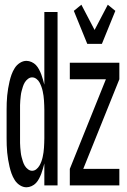

<svg xmlns="http://www.w3.org/2000/svg" viewBox="-20 -786 540 814"><path d="M350 -600 293 -740 325 -766 381 -659 437 -766 469 -740 412 -600ZM92 8Q78 8 64.5 -0.5Q51 -9 42.5 -22.5Q34 -36 29 -50Q24 -64 20.5 -79Q17 -94 14.5 -109Q12 -124 10.5 -139Q9 -154 8.5 -169.5Q8 -185 8 -200V-320Q8 -335 8.5 -350.5Q9 -366 10.5 -381Q12 -396 14.5 -411Q17 -426 20.5 -441Q24 -456 29 -470Q34 -484 42.5 -497.5Q51 -511 64.5 -519.5Q78 -528 92 -528Q103 -528 114 -523Q125 -518 132.5 -510Q140 -502 145.5 -491.5Q151 -481 155 -470.5Q159 -460 162 -449Q165 -438 168 -427V-735H224V0H168V-93Q165 -82 162 -71Q159 -60 155 -49.5Q151 -39 145.5 -28.5Q140 -18 132.5 -10Q125 -2 114 3Q103 8 92 8ZM276 0V-70L429 -450H276V-520H486V-450L333 -70H486V0ZM116 -62Q126 -62 134 -68.5Q142 -75 147 -83.5Q152 -92 155.5 -101.5Q159 -111 161 -120.5Q163 -130 164.5 -140Q166 -150 166.5 -160Q167 -170 167.5 -180Q168 -190 168 -200V-320Q168 -330 167.5 -340Q167 -350 166.5 -360Q166 -370 164.5 -380Q163 -390 161 -399.5Q159 -409 155.5 -418.5Q152 -428 147.5 -436.5Q143 -445 134.5 -451.5Q126 -458 116 -458Q107 -458 98.5 -451.5Q90 -445 85 -436.5Q80 -428 77 -418.5Q74 -409 71.5 -399.5Q69 -390 68 -380Q67 -370 66 -360Q65 -350 65 -340Q65 -330 65 -320V-200Q65 -190 65 -180Q65 -170 66 -160Q67 -150 68 -140Q69 -130 71.5 -120.5Q74 -111 77 -101.5Q80 -92 85 -83.5Q90 -75 98.5 -68.5Q107 -62 116 -62Z"/></svg>

Font: Iosevka srxl
Style: Regular
Weight: 400
Monospace: yes
Designer: Belleve Invis
Foundry: Belleve Invis
Version: Version 33.0.1; ttfautohint (v1.8.3)